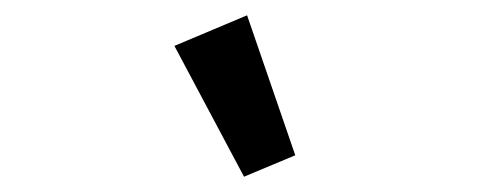

<svg xmlns="http://www.w3.org/2000/svg" viewBox="-20 -810 640 251"><path d="M208 -750 303 -790 366 -607 299 -579Z"/></svg>

Font: IBM Plex Mono Medm
Style: Italic
Weight: 500
Italic angle: -9°
Monospace: yes
Designer: Mike Abbink, Paul van der Laan, Pieter van Rosmalen
Foundry: Bold Monday
Version: Version 2.3